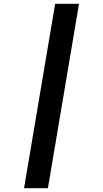

<svg xmlns="http://www.w3.org/2000/svg" viewBox="-20 -843 540 1006"><path d="M106 143 269 -823H394L231 143Z"/></svg>

Font: iosevka_custom_sans_ss08 XBd
Style: Italic
Weight: 800
Italic angle: -10°
Designer: Belleve Invis
Foundry: Belleve Invis
Version: Version 10.3.0; ttfautohint (v1.8.3)